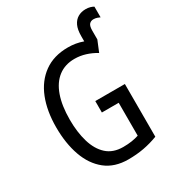

<svg xmlns="http://www.w3.org/2000/svg" viewBox="-206 -980 1003 1107"><g transform="rotate(-30 295.0 -427.0)"><path d="M538 -864Q555 -864 568.5 -860Q582 -856 590 -851V-780Q584 -783 572.5 -787Q561 -791 548 -791Q531 -791 520.5 -779.5Q510 -768 510 -737V-679L480 -606Q447 -626 411.5 -637Q376 -648 339 -648Q276 -648 231.5 -614Q187 -580 164 -515Q141 -450 141 -357Q141 -274 160.5 -208Q180 -142 221.5 -104.5Q263 -67 330 -67Q362 -67 387.5 -71Q413 -75 434 -82V-301H322V-377H519V-26Q472 -8 423.5 1Q375 10 320 10Q229 10 169.5 -37.5Q110 -85 80.5 -168Q51 -251 51 -358Q51 -467 83.5 -549Q116 -631 180.5 -677.5Q245 -724 339 -724Q365 -724 389.5 -720Q414 -716 439 -707V-742Q439 -785 451.5 -811.5Q464 -838 486.5 -851Q509 -864 538 -864Z"/></g></svg>

Font: Noto Sans Display Condensed
Style: Regular
Weight: 400
Width: 3
Designer: Monotype Design Team
Foundry: Monotype Imaging Inc.
Version: Version 2.003